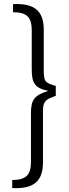

<svg xmlns="http://www.w3.org/2000/svg" viewBox="-20 -789 352 974"><path d="M46 -727C120 -727 141 -698 141 -634V-445C140 -364 158 -342 225 -328C156 -306 137 -285 137 -215V31C137 95 116 124 42 124V165C154 171 198 127 198 35V-227C198 -281 217 -285 263 -303V-353C213 -369 202 -369 202 -433V-638C202 -730 158 -774 46 -768Z"/></svg>

Font: SnT
Style: Regular
Weight: 300
Designer: Natanael Gama
Version: Version 1.001;PS 001.001;hotconv 1.0.70;makeotf.lib2.5.58329